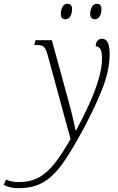

<svg xmlns="http://www.w3.org/2000/svg" viewBox="-160 -747 617 1007"><path d="M-64 240Q-107 240 -140 223L-129 195Q-118 200 -101 204Q-84 208 -61 208Q-3 208 41 185Q85 162 125 112Q165 62 210 -18L90 -458Q80 -493 69.5 -502Q59 -511 32 -511H20L26 -536H112L200 -215Q211 -175 221 -132.5Q231 -90 236 -63H239Q275 -129 306 -197Q337 -265 356 -327.5Q375 -390 375 -440Q375 -478 365.5 -491Q356 -504 342 -504Q342 -523 351.5 -533.5Q361 -544 375 -544Q394 -544 404.5 -525Q415 -506 415 -463Q415 -374 371.5 -268Q328 -162 264 -46Q219 36 182 91Q145 146 109 178.5Q73 211 31.5 225.5Q-10 240 -64 240ZM338 -646Q313 -646 313 -674Q313 -694 322 -710.5Q331 -727 348 -727Q372 -727 372 -699Q372 -676 362.5 -661Q353 -646 338 -646ZM183 -646Q159 -646 159 -674Q159 -694 167.5 -710.5Q176 -727 194 -727Q218 -727 218 -699Q218 -676 208.5 -661Q199 -646 183 -646Z"/></svg>

Font: Noto Serif SemiCondensed ExtraLight
Style: Italic
Weight: 200
Width: 4
Italic angle: -12°
Designer: Monotype Design Team
Foundry: Monotype Imaging Inc.
Version: Version 2.013